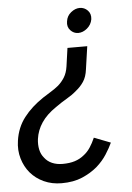

<svg xmlns="http://www.w3.org/2000/svg" viewBox="-53 -579 557 812"><g transform="rotate(-5 226.0 -173.0)"><path d="M328 12.9Q318 35.9 306 53.9Q294 71.9 278 83.9Q261 97.9 239 104.9Q217 111.9 187 111.9Q162 111.9 142.5 103.4Q123 94.9 111 78.9Q98 63.9 93.5 42.9Q89 21.9 92 -2.1Q97 -39.1 118.5 -71.1Q140 -103.1 180 -130Q205 -148 228.5 -161.5Q252 -175 270 -191Q289 -206 302.5 -226Q316 -246 320 -278L334 -375H250L239 -297Q235 -270 223.5 -251.5Q212 -233 196 -219Q180 -206 162.5 -195.5Q145 -185 130 -175Q79 -141 47.1 -99.6Q15.1 -58.1 7.1 -2.1Q1.1 37.9 11.6 73.4Q22.1 108.9 44.1 134.9Q67 161.9 101 177.4Q135 192.9 176 192.9Q227 192.9 264 176.9Q301 160.9 328 137.9Q354 114.9 371 88.4Q388 61.9 398 39.9Q381 32.9 363 26.4Q345 19.9 328 12.9ZM316 -539Q297 -539 279 -524.5Q261 -510 258 -487Q254 -464 268 -449Q282 -434 301 -434Q321 -434 339 -449Q357 -464 361 -487Q364 -510 350 -524.5Q336 -539 316 -539Z"/></g></svg>

Font: Josefin Slab Thin
Style: Bold Italic
Weight: 700
Italic angle: -12°
Version: Version 2.000